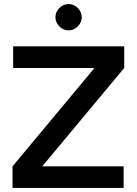

<svg xmlns="http://www.w3.org/2000/svg" viewBox="-20 -929 676 949"><path d="M42 -107 447 -593H45V-700H594V-593L189 -107H591V0H42ZM254 -844Q254 -870 273.5 -889.5Q293 -909 319 -909Q345 -909 364.5 -889.5Q384 -870 384 -844Q384 -818 364.5 -798.5Q345 -779 319 -779Q293 -779 273.5 -798.5Q254 -818 254 -844Z"/></svg>

Font: Oak Sans SemiBold
Style: Regular
Weight: 600
Designer: Erik Kennedy, Walven
Foundry: Erik Kennedy, Walven
Version: Version 1.000